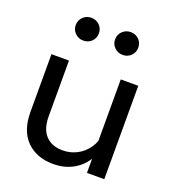

<svg xmlns="http://www.w3.org/2000/svg" viewBox="-136 -838 860 958"><g transform="rotate(20 293.5 -359.5)"><path d="M521 0H429V-96L428 -124V-496H521ZM437 -212 456 -192Q460 -131 434.5 -84.5Q409 -38 362.5 -11Q316 16 255 16Q166 16 113 -37Q60 -90 60 -190V-496H153V-200Q153 -133 185.5 -98.5Q218 -64 276 -64Q317 -64 352 -82.5Q387 -101 410 -134.5Q433 -168 437 -212ZM395 -614Q369 -614 351 -631.5Q333 -649 333 -674Q333 -700 351 -717.5Q369 -735 395 -735Q421 -735 438.5 -717.5Q456 -700 456 -674Q456 -649 438.5 -631.5Q421 -614 395 -614ZM185 -614Q160 -614 142 -631.5Q124 -649 124 -674Q124 -700 142 -717.5Q160 -735 185 -735Q212 -735 229.5 -717.5Q247 -700 247 -674Q247 -649 229.5 -631.5Q212 -614 185 -614Z"/></g></svg>

Font: Wix Madefor Display Medium
Style: Regular
Weight: 500
Designer: Dalton Maag Ltd
Foundry: Dalton Maag Ltd
Version: Version 3.100